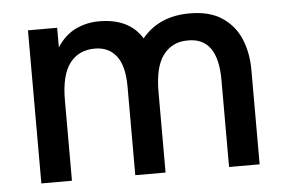

<svg xmlns="http://www.w3.org/2000/svg" viewBox="-42 -559 917 616"><g transform="rotate(-5 416.5 -251.0)"><path d="M770.5 0H672V-280.5Q672 -418 574.5 -416Q525 -416 496.2 -378.2Q467.5 -340.5 467.5 -259.5V0H370V-285.5Q370 -352 345.2 -384Q320.5 -416 275.5 -416Q224 -416 195 -378Q166 -340 166 -259.5V0H67.5V-493H161.5V-430Q186.5 -468.5 221.5 -485.2Q256.5 -502 297 -502Q394 -502 435 -435Q490 -502 588.5 -502Q653 -502 693 -475.2Q733 -448.5 751.8 -403.8Q770.5 -359 770.5 -304Z"/></g></svg>

Font: Acari Sans Neue SemiBold
Style: Regular
Weight: 600
Designer: Alfredo Marco Pradil (font), Cristiano Sobral (main changes)
Foundry: Hanken Design Co. (font), Cristiano Sobral (main changes)
Version: Version 2.459;March 19, 2022;FontCreator 14.0.0.2808 64-bit;